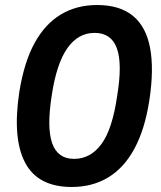

<svg xmlns="http://www.w3.org/2000/svg" viewBox="-20 -735 640 765"><path d="M266 10Q131 10 80 -87Q29 -184 57 -369Q76 -487 117.5 -563Q159 -639 222 -677Q285 -715 367 -715Q457 -715 509.5 -672Q562 -629 578 -544Q594 -459 575 -335Q557 -219 515.5 -142.5Q474 -66 411 -28Q348 10 266 10ZM275 -102Q341 -102 384.5 -161.5Q428 -221 447 -354Q468 -482 445.5 -543Q423 -604 357 -604Q291 -604 248 -542.5Q205 -481 186 -354Q166 -226 188 -164Q210 -102 275 -102Z"/></svg>

Font: Nunito Sans 6pt
Style: Bold Italic
Weight: 700
Italic angle: -9°
Version: Version 3.101;gftools[0.9.27]